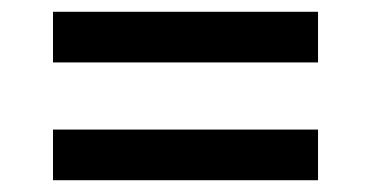

<svg xmlns="http://www.w3.org/2000/svg" viewBox="-20 -523 630 326"><path d="M70 -503H520V-417H70ZM70 -303H520V-217H70Z"/></svg>

Font: PT Root UI Web Medium
Style: Regular
Weight: 500
Designer: Vitaly Kuzmin
Foundry: ParaType Ltd.
Version: Version 1.001W